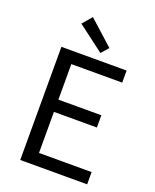

<svg xmlns="http://www.w3.org/2000/svg" viewBox="-158 -957 843 1046"><g transform="rotate(20 263.5 -433.5)"><path d="M90 0H478V-71H173V-309H422V-380H173V-586H468V-656H90ZM301 -697 338 -739 196 -867 149 -812Z"/></g></svg>

Font: Giro Sans Regular
Style: Regular
Weight: 400
Designer: Paul D. Hunt
Foundry: Adobe Systems Incorporated
Version: Version 1.000;PS 1.0;hotconv 1.0.88;makeotf.lib2.5.647800